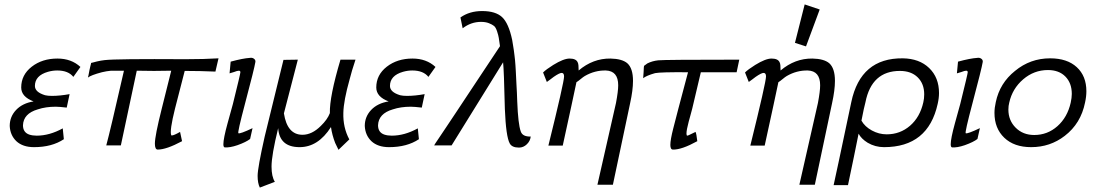

<svg xmlns="http://www.w3.org/2000/svg" viewBox="-20 -658 4956 869"><path d="M344 -355 312 -310Q289 -339 239 -339Q218 -339 197 -333Q138 -316 138 -269Q138 -241 184 -227Q196 -224 215 -224Q251 -224 295 -232L282 -171Q248 -175 232 -175Q187 -175 151 -163Q86 -144 84 -91Q84 -59 112 -49Q127 -44 146 -44Q204 -44 264 -77L269 -28Q215 8 134 8Q83 8 54 -19Q26 -46 24 -88Q24 -130 53 -160.5Q82 -191 132 -199Q76 -220 76 -262Q76 -319 123.5 -356Q171 -393 240 -393Q303 -393 344 -355Z M969 -394 955 -334Q886 -337 816 -337L772 -166Q747 -66 755 -46Q755 -45 758 -45Q767 -45 795 -61L804 -19Q733 19 694 19Q681 19 681 -8Q681 -43 712 -166Q715 -179 729.5 -236Q744 -293 755 -338Q677 -336 599 -338Q565 -177 527 0H461Q479 -66 541 -338H483Q461 -336 441 -331Q392 -318 378 -307Q379 -308 385 -341Q387 -350 389 -358.5Q391 -367 392 -370V-373L396 -374Q400 -375 406 -376.5Q412 -378 419.5 -380Q427 -382 436.5 -383.5Q446 -385 454 -386Q505 -392 820 -390Q904 -390 969 -394Z M1136 -378Q1131 -347 1089 -189Q1054 -57 1059 -55Q1066 -51 1123 -78L1112 -29Q1094 -15 1055 -1Q1020 11 997 9Q991 8 991 -5Q991 -31 1010 -100L1034 -187Q1068 -324 1068 -331Q1068 -338 1061 -338Q1054 -338 1039 -332L1019 -326L1024 -379Q1079 -394 1111 -396Q1121 -398 1129 -392.5Q1137 -387 1136 -378Z M1521 -388H1589Q1571 -334 1563 -301Q1535 -202 1534 -147Q1532 -81 1561 -27L1512 20Q1502 0 1497 -11Q1483 -47 1478 -83Q1420 8 1336 8Q1245 8 1239 -78Q1209 44 1209 96Q1209 141 1224 165L1156 191Q1146 171 1146 138Q1146 102 1178 -40Q1201 -135 1263 -387L1328 -388L1265 -145Q1280 -48 1349 -48Q1392 -48 1432 -88Q1462 -117 1473 -146Q1471 -220 1521 -388Z M1951 -355 1919 -310Q1896 -339 1846 -339Q1825 -339 1804 -333Q1745 -316 1745 -269Q1745 -241 1791 -227Q1803 -224 1822 -224Q1858 -224 1902 -232L1889 -171Q1855 -175 1839 -175Q1794 -175 1758 -163Q1693 -144 1691 -91Q1691 -59 1719 -49Q1734 -44 1753 -44Q1811 -44 1871 -77L1876 -28Q1822 8 1741 8Q1690 8 1661 -19Q1633 -46 1631 -88Q1631 -130 1660 -160.5Q1689 -191 1739 -199Q1683 -220 1683 -262Q1683 -319 1730.5 -356Q1778 -393 1847 -393Q1910 -393 1951 -355Z M2382 -40Q2380 -20 2364.5 -5Q2349 10 2329 10Q2297 10 2287 -9Q2270 -40 2265 -165Q2261 -341 2257 -376Q2132 -173 2024 0H1945L1951 -10Q1958 -20 1970.5 -39Q1983 -58 2001 -84.5Q2019 -111 2044 -149Q2069 -187 2098 -230.5Q2127 -274 2165 -331.5Q2203 -389 2243 -449Q2239 -476 2237.5 -486.5Q2236 -497 2230 -515.5Q2224 -534 2216 -540.5Q2208 -547 2193 -553Q2178 -559 2157 -559Q2112 -559 2074 -530L2064 -579Q2105 -608 2162 -608Q2223 -608 2252.5 -580.5Q2282 -553 2298 -478Q2300 -466 2302 -453.5Q2304 -441 2305.5 -431.5Q2307 -422 2308.5 -408Q2310 -394 2311 -386.5Q2312 -379 2313 -361.5Q2314 -344 2314.5 -336.5Q2315 -329 2316 -306.5Q2317 -284 2317.5 -276Q2318 -268 2319.5 -239Q2321 -210 2321 -199Q2325 -96 2337 -63Q2345 -39 2382 -40Z M2832 -191 2754 178H2684L2768 -192Q2778 -245 2778 -272Q2778 -337 2722 -339Q2672 -340 2627 -314Q2620 -310 2608 -300Q2596 -290 2589 -286Q2587 -275 2566.5 -180.5Q2546 -86 2527 1H2462Q2533 -286 2533 -312Q2533 -328 2522 -328Q2512 -328 2486 -310Q2482 -307 2471.5 -299Q2461 -291 2455 -287L2438 -330Q2452 -344 2484 -364Q2531 -393 2558 -393Q2588 -393 2595 -375Q2599 -368 2599 -339Q2664 -394 2743 -393Q2795 -392 2819 -372Q2845 -349 2845 -292Q2845 -250 2832 -191Z M3326 -388 3314 -331H3152Q3140 -283 3113 -166Q3110 -155 3104.5 -134.5Q3099 -114 3097 -107Q3087 -70 3087 -53Q3087 -44 3091 -44Q3094 -44 3110.5 -52.5Q3127 -61 3128 -61Q3132 -54 3136 -19Q3065 20 3026 19Q3014 19 3014 -2Q3014 -25 3027 -76Q3043 -136 3050 -165Q3059 -201 3094 -331Q2970 -332 2945 -327Q2906 -316 2891 -304L2893 -332Q2894 -360 2895 -360Q2905 -368 2910 -371Q2932 -382 2959 -385Q2988 -388 3326 -388Z M3746 -191 3668 178H3598L3682 -192Q3692 -245 3692 -272Q3692 -337 3636 -339Q3586 -340 3541 -314Q3534 -310 3522 -300Q3510 -290 3503 -286Q3501 -275 3480.5 -180.5Q3460 -86 3441 1H3376Q3447 -286 3447 -312Q3447 -328 3436 -328Q3426 -328 3400 -310Q3396 -307 3385.5 -299Q3375 -291 3369 -287L3352 -330Q3366 -344 3398 -364Q3445 -393 3472 -393Q3502 -393 3509 -375Q3513 -368 3513 -339Q3578 -394 3657 -393Q3709 -392 3733 -372Q3759 -349 3759 -292Q3759 -250 3746 -191ZM3622 -638 3690 -615 3628 -448 3578 -464Z M4224 -188Q4181 8 3981 8Q3941 8 3907 -12Q3878 -30 3866 -53Q3848 38 3818 180H3753Q3761 146 3833 -196Q3875 -396 4066 -394Q4141 -393 4185.5 -350Q4230 -307 4230 -237Q4230 -214 4224 -188ZM4159 -195Q4163 -212 4163 -231Q4163 -279 4133.5 -308Q4104 -337 4053 -337Q3925 -337 3897 -195Q3891 -174 3879 -112Q3894 -85 3926 -67.5Q3958 -50 3993 -50Q4054 -50 4099 -89Q4144 -128 4159 -195Z M4428 -378Q4423 -347 4381 -189Q4346 -57 4351 -55Q4358 -51 4415 -78L4404 -29Q4386 -15 4347 -1Q4312 11 4289 9Q4283 8 4283 -5Q4283 -31 4302 -100L4326 -187Q4360 -324 4360 -331Q4360 -338 4353 -338Q4346 -338 4331 -332L4311 -326L4316 -379Q4371 -394 4403 -396Q4413 -398 4421 -392.5Q4429 -387 4428 -378Z M4891 -194Q4872 -99 4799 -43Q4733 8 4647 8Q4570 8 4525.5 -34.5Q4481 -77 4481 -147Q4481 -170 4487 -196Q4505 -282 4574 -337Q4643 -394 4733 -394Q4810 -394 4853.5 -354Q4897 -314 4897 -245Q4897 -221 4891 -194ZM4826 -193Q4831 -216 4831 -233Q4831 -282 4802 -311.5Q4773 -341 4723 -341Q4660 -341 4611 -299Q4562 -257 4548 -194Q4544 -179 4544 -162Q4544 -113 4577 -80Q4610 -47 4661 -47Q4721 -47 4766 -87Q4811 -127 4826 -193Z"/></svg>

Font: GFS Neohellenic Rg
Style: Italic
Weight: 400
Italic angle: -12°
Designer: Takis Katsoulidis and George D. Matthiopoulos
Foundry: Takis Katsoulidis and George D. Matthiopoulos
Version: Version 1.0